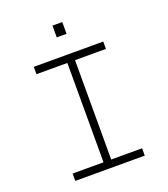

<svg xmlns="http://www.w3.org/2000/svg" viewBox="-157 -994 964 1104"><g transform="rotate(-20 325.0 -442.0)"><path d="M301 0V-698H348V0ZM112 -698H537V-653H112ZM112 -45H537V0H112ZM294 -812V-884H354V-812Z"/></g></svg>

Font: Azeret Mono Thin Thin
Style: Regular
Weight: 250
Version: Version 1.002